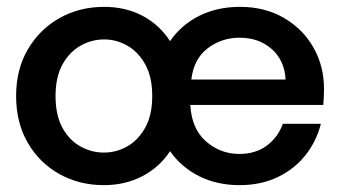

<svg xmlns="http://www.w3.org/2000/svg" viewBox="-20 -528 1000 560"><path d="M283 12Q211 12 153 -20.5Q95 -53 61 -111.5Q27 -170 27 -248Q27 -326 61.5 -384.5Q96 -443 154 -475.5Q212 -508 284 -508Q346 -508 395.5 -482Q445 -456 476 -408Q508 -455 560.5 -481.5Q613 -508 680 -508Q753 -508 808.5 -475.5Q864 -443 894.5 -389Q925 -335 925 -269Q925 -250 923 -222H535Q539 -152 581 -115.5Q623 -79 678 -79Q726 -79 758.5 -103.5Q791 -128 805 -167H916Q903 -116 871 -75.5Q839 -35 790 -11.5Q741 12 679 12Q613 12 561 -14Q509 -40 476 -87Q445 -40 395 -14Q345 12 283 12ZM538 -296H813Q810 -352 772.5 -385Q735 -418 679 -418Q626 -418 585.5 -387Q545 -356 538 -296ZM283 -83Q320 -83 352 -101.5Q384 -120 404 -156.5Q424 -193 424 -248Q424 -303 404 -339.5Q384 -376 352 -394.5Q320 -413 284 -413Q247 -413 214.5 -394.5Q182 -376 162 -339.5Q142 -303 142 -248Q142 -193 161.5 -156.5Q181 -120 213.5 -101.5Q246 -83 283 -83Z"/></svg>

Font: HostGroteskMedium
Style: Regular
Weight: 500
Designer: Doukan Karapınar based on Poppins by Indian Type Foundry, Jonny Pinhorn
Foundry: Element Type
Version: Version 1.001; ttfautohint (v1.8.4.7-5d5b)